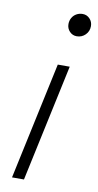

<svg xmlns="http://www.w3.org/2000/svg" viewBox="-82 -738 398 776"><g transform="rotate(10 117.0 -350.0)"><path d="M184 -607Q167 -607 155 -619.5Q143 -632 143 -650Q143 -664 149.5 -675.5Q156 -687 167.5 -693.5Q179 -700 193 -700Q210 -700 222 -687.5Q234 -675 234 -657Q234 -636 219.5 -621.5Q205 -607 184 -607ZM26 0 129 -481H178L75 0Z"/></g></svg>

Font: Red Hat Text
Style: Italic
Weight: 300
Italic angle: -12°
Designer: Pentagram, MCKL
Foundry: Pentagram, MCKL
Version: Version 1.023